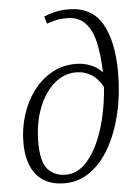

<svg xmlns="http://www.w3.org/2000/svg" viewBox="-55 -813 631 866"><g transform="rotate(-5 261.0 -380.0)"><path d="M203 10Q120 10 76.5 -41.5Q33 -93 33 -188Q33 -253 52 -313Q71 -373 106 -420Q141 -467 190 -494.5Q239 -522 299 -522Q332 -522 363 -510.5Q394 -499 418 -474Q416 -551 403 -609Q390 -667 359.5 -699Q329 -731 277 -731Q246 -731 224.5 -725.5Q203 -720 186 -714L176 -747Q194 -755 222.5 -762.5Q251 -770 287 -770Q392 -770 439 -689.5Q486 -609 486 -467Q486 -370 466 -284Q446 -198 409 -131.5Q372 -65 319.5 -27.5Q267 10 203 10ZM211 -28Q256 -28 291.5 -59.5Q327 -91 353.5 -145Q380 -199 396 -267Q412 -335 417 -407Q395 -448 364 -466Q333 -484 297 -484Q242 -484 197 -445Q152 -406 126 -337.5Q100 -269 100 -183Q100 -95 130.5 -61.5Q161 -28 211 -28Z"/></g></svg>

Font: Noto Serif SemiCondensed Light
Style: Italic
Weight: 300
Width: 4
Italic angle: -12°
Designer: Monotype Design Team
Foundry: Monotype Imaging Inc.
Version: Version 2.013; ttfautohint (v1.8.4.7-5d5b)